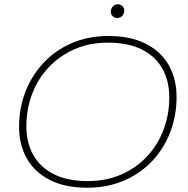

<svg xmlns="http://www.w3.org/2000/svg" viewBox="-20 -872 877 896"><path d="M387 4Q284 4 213 -32Q142 -68 105.5 -132Q69 -196 69 -281Q69 -366 98 -442Q127 -518 181.5 -577Q236 -636 313 -670Q390 -704 487 -704Q589 -704 660 -668Q731 -632 767.5 -568Q804 -504 804 -419Q804 -334 775.5 -258Q747 -182 692.5 -123Q638 -64 560.5 -30Q483 4 387 4ZM390 -27Q476 -27 546.5 -58Q617 -89 667 -143Q717 -197 743.5 -267.5Q770 -338 770 -418Q770 -494 738 -551.5Q706 -609 642 -641Q578 -673 484 -673Q397 -673 327 -642Q257 -611 206.5 -557Q156 -503 129.5 -432.5Q103 -362 103 -282Q103 -206 135.5 -148.5Q168 -91 231.5 -59Q295 -27 390 -27ZM527 -788Q515 -788 506 -796.5Q497 -805 497 -817Q497 -831 506.5 -841.5Q516 -852 530 -852Q542 -852 551 -843.5Q560 -835 560 -823Q560 -808 550.5 -798Q541 -788 527 -788Z"/></svg>

Font: Montserrat ExtraLight
Style: Italic
Weight: 200
Italic angle: -11.3°
Designer: Julieta Ulanovsky
Foundry: Julieta Ulanovsky
Version: Version 9.000; ttfautohint (v1.8.4.7-5d5b)